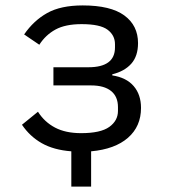

<svg xmlns="http://www.w3.org/2000/svg" viewBox="-20 -548 640 708"><path d="M243 10Q178 5 134 -20Q90 -45 61 -88L120 -136Q144 -98 183 -77.5Q222 -57 279 -57Q351 -57 383 -80Q415 -103 415 -139V-153Q415 -192 389.5 -212.5Q364 -233 316 -233H177V-300H306Q404 -300 404 -373V-385Q404 -418 376.5 -438.5Q349 -459 281 -459Q221 -459 184.5 -439Q148 -419 125 -383L69 -421Q104 -472 154 -500Q204 -528 285 -528Q388 -528 438.5 -491Q489 -454 489 -389Q489 -341 464 -313Q439 -285 394 -274V-270Q446 -262 473 -230.5Q500 -199 500 -150Q500 -82 452 -40Q404 2 316 10V140H243Z"/></svg>

Font: IBM Plex Mono
Style: Regular
Weight: 400
Monospace: yes
Designer: Mike Abbink, Paul van der Laan, Pieter van Rosmalen
Foundry: Bold Monday
Version: Version 2.3